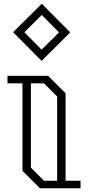

<svg xmlns="http://www.w3.org/2000/svg" viewBox="-20 -1005 470 1025"><path d="M202 -680 50 -833 203 -985 355 -832ZM110 -833 202 -740 295 -832 203 -925ZM410 -40V0H193L100 -93V-560H20V-600H237L330 -507V-40ZM215 -40H285V-490L215 -560H145V-110Z"/></svg>

Font: Kumar One Outline
Style: Regular
Weight: 400
Designer: Parimal Parmar
Foundry: Indian Type Foundry
Version: Version 1.000;PS 1.000;hotconv 1.0.88;makeotf.lib2.5.647800